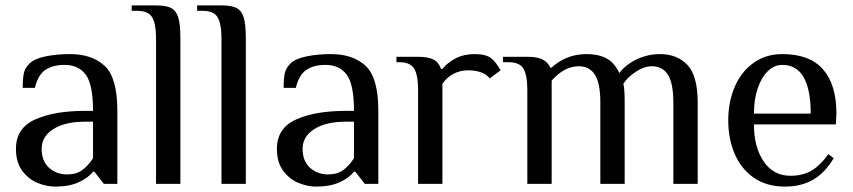

<svg xmlns="http://www.w3.org/2000/svg" viewBox="-20 -680 3156 710"><path d="M39 -130Q39 -206 109.5 -238Q180 -270 294 -270H324Q324 -368 297 -404Q270 -440 219 -440Q174 -440 147 -421Q120 -402 109 -355H64Q64 -389 68 -408.5Q72 -428 89 -445Q107 -463 148.5 -471.5Q190 -480 239 -480Q320 -480 367 -436.5Q414 -393 414 -270V0H364L329 -45H324Q306 -22 271 -6Q236 10 184 10Q152 10 119 -3.5Q86 -17 62.5 -48Q39 -79 39 -130ZM324 -95V-230H294Q220 -230 177 -202.5Q134 -175 134 -130Q134 -84 161.5 -59.5Q189 -35 229 -35Q262 -35 284 -51Q306 -67 324 -95Z M487 -640H467V-660H557Q594 -660 612.5 -650.5Q631 -641 639 -616Q647 -591 647 -540V0H557V-540Q557 -591 543 -615.5Q529 -640 487 -640Z M729 -640H709V-660H799Q836 -660 854.5 -650.5Q873 -641 881 -616Q889 -591 889 -540V0H799V-540Q799 -591 785 -615.5Q771 -640 729 -640Z M1004 -130Q1004 -206 1074.5 -238Q1145 -270 1259 -270H1289Q1289 -368 1262 -404Q1235 -440 1184 -440Q1139 -440 1112 -421Q1085 -402 1074 -355H1029Q1029 -389 1033 -408.5Q1037 -428 1054 -445Q1072 -463 1113.5 -471.5Q1155 -480 1204 -480Q1285 -480 1332 -436.5Q1379 -393 1379 -270V0H1329L1294 -45H1289Q1271 -22 1236 -6Q1201 10 1149 10Q1117 10 1084 -3.5Q1051 -17 1027.5 -48Q1004 -79 1004 -130ZM1289 -95V-230H1259Q1185 -230 1142 -202.5Q1099 -175 1099 -130Q1099 -84 1126.5 -59.5Q1154 -35 1194 -35Q1227 -35 1249 -51Q1271 -67 1289 -95Z M1456 -450H1446V-470H1526Q1564 -470 1583.5 -459.5Q1603 -449 1611 -425H1616Q1634 -448 1664.5 -464Q1695 -480 1736 -480Q1776 -480 1796 -465Q1813 -452 1831 -420L1791 -390Q1780 -405 1759 -412.5Q1738 -420 1711 -420Q1681 -420 1656 -406.5Q1631 -393 1616 -370V0H1526V-350Q1526 -401 1512 -425.5Q1498 -450 1456 -450Z M1860 -450H1840V-470H1930Q1967 -470 1986.5 -460Q2006 -450 2015 -430H2020Q2041 -451 2074.5 -465.5Q2108 -480 2150 -480Q2192 -480 2222 -464.5Q2252 -449 2270 -410Q2296 -443 2336.5 -461.5Q2377 -480 2420 -480Q2484 -480 2522 -440Q2560 -400 2560 -300V0H2470V-300Q2470 -372 2450 -403.5Q2430 -435 2390 -435Q2362 -435 2331 -414.5Q2300 -394 2285 -370Q2290 -355 2290 -300V0H2200V-300Q2200 -372 2180 -403.5Q2160 -435 2120 -435Q2067 -435 2020 -382V0H1930V-350Q1930 -401 1916 -425.5Q1902 -450 1860 -450Z M2673 -235Q2673 -303 2697 -359Q2721 -415 2766.5 -447.5Q2812 -480 2873 -480Q2974 -480 3023.5 -423.5Q3073 -367 3073 -260L3071 -220H2768Q2768 -136 2804 -83Q2840 -30 2903 -30Q2950 -30 2982.5 -50Q3015 -70 3043 -110L3063 -95Q3030 -40 2986 -15Q2942 10 2883 10Q2815 10 2768 -22.5Q2721 -55 2697 -110.5Q2673 -166 2673 -235ZM2873 -440Q2843 -440 2819 -416.5Q2795 -393 2781.5 -352Q2768 -311 2768 -260H2978Q2978 -348 2952 -394Q2926 -440 2873 -440Z"/></svg>

Font: ZCOOL XiaoWei
Style: Regular
Weight: 400
Version: Version 1.000